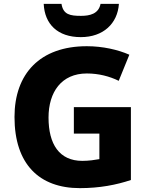

<svg xmlns="http://www.w3.org/2000/svg" viewBox="-20 -1014 771 993"><path d="M595 -994H500C490 -942 444 -932 399 -932C343 -932 307 -938 298 -994H206C211 -889 278 -822 398 -822C514 -822 588 -892 595 -994ZM362 -460V-323H494V-191C472 -187 439 -182 406 -182C286 -182 231 -269 231 -406C231 -538 298 -634 429 -634C491 -634 547 -619 594 -596L649 -731C590 -757 511 -775 429 -775C187 -775 55 -633 55 -409C55 -165 183 -41 393 -41C496 -41 582 -58 657 -83V-460Z"/></svg>

Font: Noto Sans Tamil UI ExtraBold
Style: Regular
Weight: 800
Designer: Jelle Bosma - Monotype Design Team
Foundry: Monotype Imaging Inc.
Version: Version 2.004